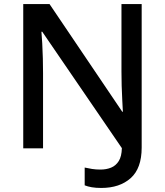

<svg xmlns="http://www.w3.org/2000/svg" viewBox="-20 -734 816 950"><path d="M481 196Q454 196 434 192.5Q414 189 399 183V95Q416 99 435.5 102Q455 105 477 105Q506 105 529.5 95.5Q553 86 567.5 63Q582 40 583 -1L189 -577H185Q187 -555 189 -519.5Q191 -484 192 -445Q193 -406 193 -372V0H95V-714H225L585 -181H588Q587 -204 585 -238Q583 -272 582 -309.5Q581 -347 581 -380V-714H681V-4Q681 99 626.5 147.5Q572 196 481 196Z"/></svg>

Font: Noto Sans Vithkuqi Medium
Style: Regular
Weight: 500
Version: Version 1.001